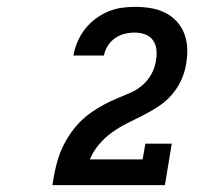

<svg xmlns="http://www.w3.org/2000/svg" viewBox="-20 -863 640 560"><path d="M133 -323V-324Q136 -344 140 -363.5Q144 -383 150 -402Q156 -421 165.5 -440Q175 -459 187.5 -476.5Q200 -494 215 -509Q230 -524 247.5 -536Q265 -548 283.5 -558Q302 -568 321.5 -576Q341 -584 360.5 -592.5Q380 -601 396 -615Q412 -629 422 -647.5Q432 -666 435 -687Q435 -687 435 -688Q435 -689 435 -689Q438 -705 436 -720Q434 -735 425.5 -746.5Q417 -758 402.5 -763Q388 -768 373 -768Q358 -768 343.5 -764.5Q329 -761 316 -752Q303 -743 294.5 -729.5Q286 -716 283 -701H194Q198 -722 206 -741Q214 -760 227 -777Q240 -794 257 -807Q274 -820 293.5 -828.5Q313 -837 333 -840Q353 -843 373 -843Q396 -843 418.5 -839.5Q441 -836 460.5 -826.5Q480 -817 494.5 -801.5Q509 -786 517 -766Q525 -746 526 -723Q527 -700 523 -677Q519 -652 508.5 -629Q498 -606 481 -586.5Q464 -567 442 -552.5Q420 -538 397 -526.5Q374 -515 351 -503.5Q328 -492 307 -477Q286 -462 269 -442Q252 -422 242 -398H396L404 -444H481L461 -323Z"/></svg>

Font: Iosevka Curly Slab ExObl
Style: Bold
Weight: 700
Width: 7
Italic angle: -9°
Monospace: yes
Designer: Belleve Invis
Foundry: Belleve Invis
Version: Version 11.0.0; ttfautohint (v1.8.3)